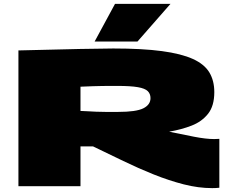

<svg xmlns="http://www.w3.org/2000/svg" viewBox="-20 -960 1202 990"><path d="M1074 10Q1003 10 927 -9.5Q851 -29 772.5 -60.5Q694 -92 615.5 -130Q537 -168 460 -205H395V0H75V-700Q265 -705 391.5 -707.5Q518 -710 564 -710Q714 -710 814.5 -696.5Q915 -683 974.5 -656Q1034 -629 1059.5 -586.5Q1085 -544 1085 -485Q1085 -414 1053 -373.5Q1021 -333 968.5 -312.5Q916 -292 852 -281Q919 -267 980.5 -255Q1042 -243 1084 -243Q1091 -243 1098 -243.5Q1105 -244 1111 -244V8Q1104 9 1093.5 9.5Q1083 10 1074 10ZM590 -383Q682 -383 719 -401.5Q756 -420 756 -454Q756 -476 742 -490Q728 -504 691 -510.5Q654 -517 585 -517Q558 -517 539 -517Q520 -517 502 -516.5Q484 -516 459.5 -515.5Q435 -515 395 -513V-388Q419 -387 437.5 -386Q456 -385 476 -384Q496 -383 522.5 -383Q549 -383 590 -383ZM468 -746 573 -940H859L689 -746Z"/></svg>

Font: Georama ExtraExtended Black
Style: Regular
Weight: 900
Width: 8
Designer: Jean-Baptiste Levee
Foundry: Production Type
Version: Version 1.000